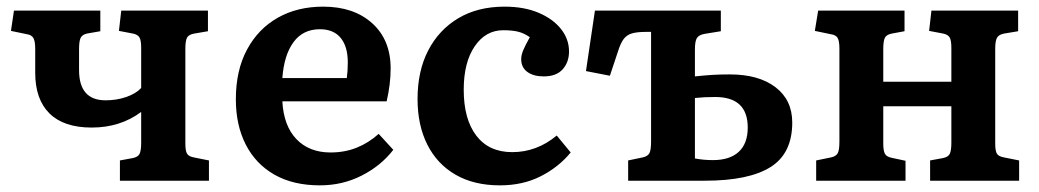

<svg xmlns="http://www.w3.org/2000/svg" viewBox="-20 -544 3129 578"><path d="M341 0V-61L379 -68Q395 -71 400 -80.5Q405 -90 405 -115V-207Q342 -160 256 -160Q172 -160 129 -202.5Q86 -245 86 -325V-397Q86 -420 80.5 -429.5Q75 -439 61 -441L13 -451L22 -512H282V-450L242 -443Q228 -440 223 -430.5Q218 -421 218 -396V-333Q218 -242 298 -242Q331 -242 360 -252Q389 -262 405 -279V-400Q405 -422 400 -431Q395 -440 380 -443L338 -451L345 -512H606V-450L565 -443Q548 -440 543 -430.5Q538 -421 538 -397V-112Q538 -90 543 -81.5Q548 -73 564 -70L609 -61V0Z M943 14Q863 14 806.5 -18Q750 -50 720 -108.5Q690 -167 690 -245Q690 -332 723.5 -394.5Q757 -457 816 -490.5Q875 -524 953 -524Q1045 -524 1100.5 -474Q1156 -424 1156 -338Q1156 -291 1144 -239H830Q834 -165 872.5 -125Q911 -85 975 -85Q1018 -85 1054 -99.5Q1090 -114 1120 -141L1164 -93Q1127 -45 1069 -15.5Q1011 14 943 14ZM830 -309H1024Q1027 -330 1027 -356Q1027 -404 1005.5 -430Q984 -456 943 -456Q892 -456 863.5 -417Q835 -378 830 -309Z M1485 14Q1407 14 1351.5 -18Q1296 -50 1266.5 -108.5Q1237 -167 1237 -246Q1237 -330 1269 -392Q1301 -454 1359.5 -489Q1418 -524 1499 -524Q1558 -524 1601.5 -505.5Q1645 -487 1669 -456.5Q1693 -426 1693 -389Q1693 -357 1674 -335.5Q1655 -314 1617 -314Q1586 -314 1567.5 -327.5Q1549 -341 1549 -366Q1549 -378 1555 -392.5Q1561 -407 1575 -432Q1558 -444 1540 -448.5Q1522 -453 1495 -453Q1442 -453 1409 -404.5Q1376 -356 1376 -274Q1376 -185 1414 -135.5Q1452 -86 1522 -86Q1596 -86 1656 -136L1698 -85Q1662 -41 1608 -13.5Q1554 14 1485 14Z M1871 0V-61L1914 -70Q1929 -73 1934.5 -82Q1940 -91 1940 -118V-448H1925Q1898 -448 1882.5 -443.5Q1867 -439 1857.5 -426.5Q1848 -414 1840 -388L1816 -316L1744 -330L1771 -512H2150V-450L2101 -442Q2084 -439 2078 -429.5Q2072 -420 2072 -395V-314Q2100 -317 2123.5 -318.5Q2147 -320 2177 -320Q2264 -320 2314.5 -281.5Q2365 -243 2365 -175Q2365 -82 2299.5 -41Q2234 0 2102 0ZM2126 -62Q2177 -62 2204 -87Q2231 -112 2231 -160Q2231 -252 2133 -252Q2099 -252 2072 -249V-67Q2098 -62 2126 -62Z M2437 0V-61L2481 -70Q2496 -73 2501.5 -82Q2507 -91 2507 -118V-397Q2507 -421 2501.5 -430Q2496 -439 2481 -441L2433 -451L2443 -512H2703V-450L2665 -443Q2649 -440 2644 -430.5Q2639 -421 2639 -396V-298H2844V-400Q2844 -422 2839 -431Q2834 -440 2819 -443L2777 -451L2784 -512H3045V-450L3003 -443Q2987 -440 2981.5 -430.5Q2976 -421 2976 -397V-112Q2976 -90 2981 -81.5Q2986 -73 3003 -70L3048 -61V0H2780V-61L2818 -68Q2834 -71 2839 -80.5Q2844 -90 2844 -115V-224H2639V-112Q2639 -90 2644 -81Q2649 -72 2664 -69L2706 -60V0Z"/></svg>

Font: Literata SemiBold
Style: Regular
Weight: 600
Designer: Latin by Veronika Burian and Jose Scaglione. Greek by Irene Vlachou. Cyrillic by Vera Evstafieva.
Foundry: TypeTogether
Version: Version 3.103; ttfautohint (v1.8.4.7-5d5b);gftools[0.9.29]